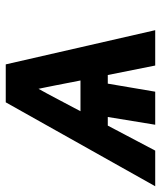

<svg xmlns="http://www.w3.org/2000/svg" viewBox="6 -594 560 668"><g transform="rotate(-90 286.0 -260.0)"><path d="M-28 0 264 -520H396L515 0H392L359 -165H329L301 0H186L213 -165H183L96 0ZM340 -260 323 -347Q320 -362 317 -377Q314 -392 311 -406Q303 -392 295 -377Q287 -362 279 -347L233 -260Z"/></g></svg>

Font: Iosevka SS04 XBd Ex
Style: Italic
Weight: 800
Width: 7
Italic angle: -9°
Monospace: yes
Designer: Belleve Invis
Foundry: Belleve Invis
Version: Version 19.0.0; ttfautohint (v1.8.4)